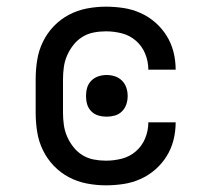

<svg xmlns="http://www.w3.org/2000/svg" viewBox="-20 -548 640 576"><path d="M298 8Q269 8 240.5 2.5Q212 -3 186.5 -16.5Q161 -30 141 -51Q121 -72 108.5 -98Q96 -124 91.5 -152.5Q87 -181 87 -210V-310Q87 -339 91.5 -367.5Q96 -396 108.5 -422Q121 -448 141 -469Q161 -490 186.5 -503.5Q212 -517 240.5 -522.5Q269 -528 298 -528Q324 -528 350.5 -524Q377 -520 401.5 -509Q426 -498 446 -480.5Q466 -463 480 -440.5Q494 -418 500.5 -392Q507 -366 507 -339H425Q425 -364 415.5 -387Q406 -410 387.5 -426Q369 -442 345.5 -448Q322 -454 298 -454Q279 -454 261 -450.5Q243 -447 227.5 -437.5Q212 -428 200.5 -413.5Q189 -399 181.5 -382Q174 -365 171.5 -346.5Q169 -328 169 -310V-210Q169 -192 171.5 -173.5Q174 -155 181.5 -138Q189 -121 200.5 -106.5Q212 -92 227.5 -82.5Q243 -73 261 -69.5Q279 -66 298 -66Q322 -66 345.5 -72Q369 -78 387.5 -94Q406 -110 415.5 -133Q425 -156 425 -181H507Q507 -154 500.5 -128Q494 -102 480 -79.5Q466 -57 446 -39.5Q426 -22 401.5 -11Q377 0 350.5 4Q324 8 298 8ZM300 -198Q287 -198 275 -201.5Q263 -205 254 -214Q245 -223 241.5 -235Q238 -247 238 -260Q238 -273 241.5 -285Q245 -297 254 -306Q263 -315 275 -319Q287 -323 300 -323Q313 -323 325 -319Q337 -315 346 -306Q355 -297 359 -285Q363 -273 363 -260Q363 -247 359 -235Q355 -223 346 -214Q337 -205 325 -201.5Q313 -198 300 -198Z"/></svg>

Font: Iosevka Plex Etoile
Style: Regular
Weight: 400
Designer: Belleve Invis
Foundry: Belleve Invis
Version: Version 25.1.1; ttfautohint (v1.8.4)